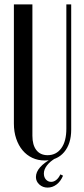

<svg xmlns="http://www.w3.org/2000/svg" viewBox="-20 -719 380 871"><path d="M127 -699V-103Q127 -61 145 -38Q163 -15 196 -15Q235 -15 258 -46.5Q281 -78 281 -135V-699H303V-131Q303 -67 271 -29Q239 9 183 9Q152 9 126.5 -3Q101 -15 82.5 -37Q64 -59 53.5 -90Q43 -121 43 -158V-699ZM266 78Q255 104 236.5 118Q218 132 196 132Q174 132 158.5 118Q143 104 143 84Q143 39 218 -2H233Q207 13 193 31.5Q179 50 179 68Q179 85 188.5 95.5Q198 106 212 106Q224 106 235 97.5Q246 89 254 72Z"/></svg>

Font: Moniqa SemBd Narrow Heading
Style: Regular
Weight: 600
Width: 4
Designer: Rajesh Rajput
Foundry: Rajesh Rajput
Version: Version 1.000